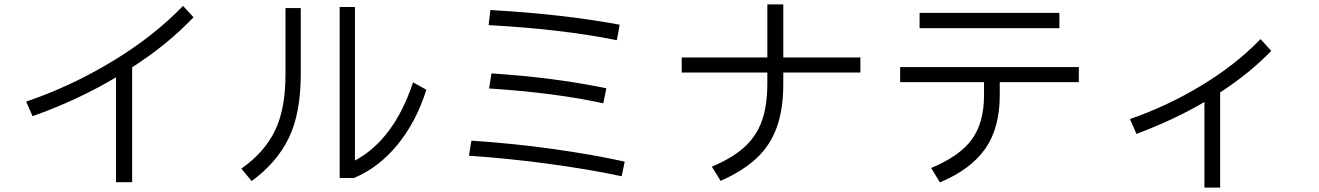

<svg xmlns="http://www.w3.org/2000/svg" viewBox="-20 -804 6040 879"><path d="M866 -725Q746 -599 585 -496V30H511V-450Q335 -345 129 -272L100 -339Q301 -407 491.5 -521.5Q682 -636 818 -777Z M1932 -393Q1885 -245 1799 -140.5Q1713 -36 1600 11H1535V-772H1605V-69Q1784 -165 1871 -427ZM1287 -767H1357V-466Q1357 -285 1302 -172Q1247 -59 1132 25L1085 -32Q1190 -106 1238.5 -205Q1287 -304 1287 -464Z M2225 -758Q2551 -740 2817 -691L2804 -620Q2550 -671 2217 -689ZM2230 -468Q2378 -458 2502.5 -442Q2627 -426 2756 -400L2742 -331Q2524 -379 2219 -399ZM2138 -160Q2325 -148 2511 -122Q2697 -96 2840 -64L2826 3Q2683 -28 2495.5 -53.5Q2308 -79 2127 -91Z M3919 -541V-472H3566V-421Q3566 -303 3536 -220.5Q3506 -138 3443.5 -79.5Q3381 -21 3279 24L3239 -41Q3334 -81 3389 -131.5Q3444 -182 3468.5 -252Q3493 -322 3493 -423V-472H3101V-541H3493V-784H3566V-541Z M4190 -745H4830V-675H4190ZM4919 -497V-428H4557V-368Q4557 -218 4490.5 -123Q4424 -28 4283 31L4243 -35Q4373 -89 4429 -165.5Q4485 -242 4485 -368V-428H4101V-497Z M5800 -571Q5699 -467 5566 -381V55H5494V-337Q5354 -255 5183 -191L5153 -259Q5322 -317 5480 -412.5Q5638 -508 5751 -625Z"/></svg>

Font: PlemolJP35 Console
Style: Regular
Weight: 400
Version: v2.0.3; ttfautohint (v1.8.4.7-5d5b-dirty) -l 6 -r 45 -G 200 